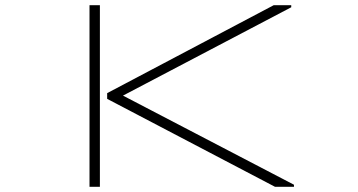

<svg xmlns="http://www.w3.org/2000/svg" viewBox="-20 -720 1378 740"><path d="M325 -700V0H365V-700ZM393 -339 1040 0H1113V-8L454 -351.5L1102.5 -692V-700H1035L393 -361Z"/></svg>

Font: Melete UltraLight
Style: Regular
Weight: 200
Width: 6
Designer: Sora Sagano
Foundry: DOT COLON
Version: Version 0.200;FEAKit 1.0